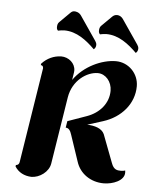

<svg xmlns="http://www.w3.org/2000/svg" viewBox="-45 -584 488 627"><g transform="rotate(5 199.0 -270.5)"><path d="M385.3 -428C389.9 -431.6 392.3 -436.8 392.3 -442.6C392.3 -447.3 390.6 -451.4 387.9 -455.3L334 -534.2C326.7 -544.7 317.9 -545.9 313.7 -545.9C307.6 -545.9 302.5 -543.5 298.1 -539.1L264.6 -505.9C260.3 -501.5 259.3 -495.6 259.3 -489C259.3 -484.9 260.5 -481.2 263.7 -478.3C271 -479.7 277.3 -481 284.7 -481C325 -481 357.9 -455.1 385.3 -428ZM247.6 -428C252.2 -431.6 254.6 -436.8 254.6 -442.6C254.6 -447.3 252.9 -451.4 250.2 -455.3L196.3 -534.2C189 -544.7 178.2 -545.9 174.1 -545.9C168 -545.9 164.8 -543.5 160.4 -539.1L127 -505.9C122.6 -501.5 121.6 -495.6 121.6 -489C121.6 -484.9 122.8 -481.2 126 -478.3C133.3 -479.7 139.6 -481 147 -481C187.3 -481 220.2 -455.1 247.6 -428ZM38.6 -39.1C37.6 -33.2 33.2 -29.3 27.3 -29.3L26.6 -24.4C38.3 -5.9 57.4 3.9 80.6 4.9C107.9 4.9 137.5 -16.6 141.8 -43.9L176.8 -263.9C186 -321 232.7 -351.6 267.8 -351.6C293.5 -351.6 314.2 -327.4 314.2 -297.6C314.2 -256.6 285.6 -223.1 244.1 -208.5L182.1 -186.5L178.7 -165C189.7 -165 194.6 -155 198.2 -144L227.1 -58.1C239.3 -19 275.4 5.4 317.9 5.4C347.4 5.4 385 -8.8 385 -35.4C385 -37.6 385 -40 384.5 -42.5C380.1 -41 375.5 -40.3 371.1 -40.3C357.9 -40.3 346.7 -41.7 339.1 -63L304.2 -154.8C295.9 -173.1 272.5 -179.9 247.8 -180.7L298.8 -196.8C357.4 -215.3 398.2 -262.5 398.2 -319.8C398.2 -361.6 364.7 -395.5 323.5 -395.5C277.6 -395.5 219 -369.1 186 -322L189.9 -346.7C190.2 -348.9 190.4 -350.8 190.4 -353C190.4 -377 168.7 -395.5 143.8 -395.5C120.1 -394.8 97.9 -385 80.6 -366.2L79.8 -361.3C85.2 -361.3 88.1 -357.9 88.1 -351.6Z"/></g></svg>

Font: RisaltypS01
Style: Medium
Weight: 500
Italic angle: -9°
Designer: gluk
Foundry: gluk
Version: Version 0.24